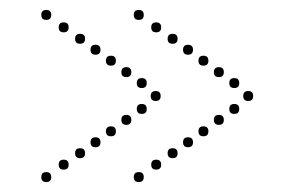

<svg xmlns="http://www.w3.org/2000/svg" viewBox="-20 -452 581 386"><path d="M479 -249Q469 -249 469 -259Q469 -269 479 -269Q489 -269 489 -259Q489 -249 479 -249ZM259 -106Q269 -106 269 -96Q269 -86 259 -86Q249 -86 249 -96Q249 -106 259 -106ZM294 -131Q304 -131 304 -121Q304 -111 294 -111Q284 -111 284 -121Q284 -131 294 -131ZM327 -154Q337 -154 337 -144Q337 -134 327 -134Q317 -134 317 -144Q317 -154 327 -154ZM358 -176Q368 -176 368 -166Q368 -156 358 -156Q348 -156 348 -166Q348 -176 358 -176ZM389 -198Q399 -198 399 -188Q399 -178 389 -178Q379 -178 379 -188Q379 -198 389 -198ZM420 -221Q430 -221 430 -211Q430 -201 420 -201Q410 -201 410 -211Q410 -221 420 -221ZM451 -243Q461 -243 461 -233Q461 -223 451 -223Q441 -223 441 -233Q441 -243 451 -243ZM259 -412Q249 -412 249 -422Q249 -432 259 -432Q269 -432 269 -422Q269 -412 259 -412ZM294 -387Q284 -387 284 -397Q284 -407 294 -407Q304 -407 304 -397Q304 -387 294 -387ZM327 -364Q317 -364 317 -374Q317 -384 327 -384Q337 -384 337 -374Q337 -364 327 -364ZM358 -342Q348 -342 348 -352Q348 -362 358 -362Q368 -362 368 -352Q368 -342 358 -342ZM389 -320Q379 -320 379 -330Q379 -340 389 -340Q399 -340 399 -330Q399 -320 389 -320ZM420 -297Q410 -297 410 -307Q410 -317 420 -317Q430 -317 430 -307Q430 -297 420 -297ZM451 -275Q441 -275 441 -285Q441 -295 451 -295Q461 -295 461 -285Q461 -275 451 -275ZM293 -249Q283 -249 283 -259Q283 -269 293 -269Q303 -269 303 -259Q303 -249 293 -249ZM73 -106Q83 -106 83 -96Q83 -86 73 -86Q63 -86 63 -96Q63 -106 73 -106ZM108 -131Q118 -131 118 -121Q118 -111 108 -111Q98 -111 98 -121Q98 -131 108 -131ZM141 -154Q151 -154 151 -144Q151 -134 141 -134Q131 -134 131 -144Q131 -154 141 -154ZM172 -176Q182 -176 182 -166Q182 -156 172 -156Q162 -156 162 -166Q162 -176 172 -176ZM203 -198Q213 -198 213 -188Q213 -178 203 -178Q193 -178 193 -188Q193 -198 203 -198ZM234 -221Q244 -221 244 -211Q244 -201 234 -201Q224 -201 224 -211Q224 -221 234 -221ZM265 -243Q275 -243 275 -233Q275 -223 265 -223Q255 -223 255 -233Q255 -243 265 -243ZM73 -412Q63 -412 63 -422Q63 -432 73 -432Q83 -432 83 -422Q83 -412 73 -412ZM108 -387Q98 -387 98 -397Q98 -407 108 -407Q118 -407 118 -397Q118 -387 108 -387ZM141 -364Q131 -364 131 -374Q131 -384 141 -384Q151 -384 151 -374Q151 -364 141 -364ZM172 -342Q162 -342 162 -352Q162 -362 172 -362Q182 -362 182 -352Q182 -342 172 -342ZM203 -320Q193 -320 193 -330Q193 -340 203 -340Q213 -340 213 -330Q213 -320 203 -320ZM234 -297Q224 -297 224 -307Q224 -317 234 -317Q244 -317 244 -307Q244 -297 234 -297ZM265 -275Q255 -275 255 -285Q255 -295 265 -295Q275 -295 275 -285Q275 -275 265 -275Z"/></svg>

Font: Raleway Dots
Style: Regular
Weight: 400
Designer: Matt McInerney, Pablo Impallari, Rodrigo Fuenzalida, Brenda Gallo
Foundry: Matt McInerney, Pablo Impallari, Rodrigo Fuenzalida, Brenda Gallo
Version: Version 1.000